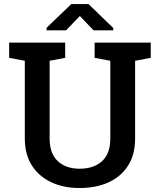

<svg xmlns="http://www.w3.org/2000/svg" viewBox="-20 -922 792 952"><path d="M374.5 10.3Q294.4 10.3 233.2 -18.8Q171.9 -47.9 137.5 -102.5Q103 -157.2 103 -234.9V-620.6L25.4 -635.3V-710.9H303.2V-635.3L226.1 -620.6V-234.9Q226.1 -160.6 266.6 -123Q307.1 -85.4 375 -85.4Q444.3 -85.4 485.6 -122.6Q526.9 -159.7 526.9 -234.9V-620.6L449.2 -635.3V-710.9H727.5V-635.3L649.9 -620.6V-234.9Q649.9 -156.2 615.5 -101.6Q581.1 -46.9 519 -18.3Q457 10.3 374.5 10.3ZM210.9 -771.5V-784.2L333.5 -901.9H418.9L541.5 -783.2V-771.5H443.8L376 -842.8L307.6 -771.5Z"/></svg>

Font: Roboto Slab Medium
Style: Regular
Weight: 500
Designer: Google
Version: Version 2.001; ttfautohint (v1.8.3)